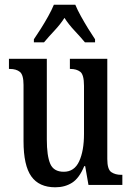

<svg xmlns="http://www.w3.org/2000/svg" viewBox="-20 -786 561 816"><path d="M215 10Q146 10 113 -36.5Q80 -83 80 -186V-425Q80 -468 64.5 -480.5Q49 -493 22 -493H18V-536H179V-193Q179 -124 193.5 -90Q208 -56 251 -56Q296 -56 316.5 -100.5Q337 -145 337 -217V-421Q337 -469 321 -481Q305 -493 280 -493H277V-536H436V-110Q436 -66 453 -54.5Q470 -43 495 -43H500V0H356L342 -80H338Q317 -29 286.5 -9.5Q256 10 215 10ZM124 -619Q137 -638 153.5 -664Q170 -690 185 -717Q200 -744 209 -766H300Q309 -744 324 -717Q339 -690 355 -664Q371 -638 384 -619V-606H341Q322 -629 297 -655.5Q272 -682 254 -710Q236 -682 211.5 -656Q187 -630 167 -606H124Z"/></svg>

Font: Noto Serif Hebrew ExtraCondensed Medium
Style: Regular
Weight: 500
Width: 2
Designer: Monotype Design Team
Foundry: Monotype Imaging Inc.
Version: Version 2.004; ttfautohint (v1.8.4.7-5d5b)